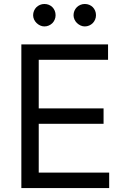

<svg xmlns="http://www.w3.org/2000/svg" viewBox="-20 -952 638 972"><path d="M88.1 -727.3H527V-649.1H176.1V-403.4H504.3V-325.3H176.1V-78.1H532.7V0H88.1ZM352.3 -875Q352.3 -886.7 356.7 -897.2Q361.2 -907.7 368.8 -915.3Q376.4 -922.9 386.9 -927.4Q397.4 -931.8 409.1 -931.8Q421.5 -931.8 431.8 -927.6Q442.1 -923.3 449.8 -915.7Q457.4 -908 461.6 -897.7Q465.9 -887.4 465.9 -875Q465.9 -863.3 461.5 -852.8Q457 -842.3 449.4 -834.7Q441.8 -827.1 431.3 -822.6Q420.8 -818.2 409.1 -818.2Q398.1 -818.2 387.8 -823Q377.5 -827.8 369.5 -835.6Q361.5 -843.4 356.9 -853.7Q352.3 -864 352.3 -875ZM147.7 -875Q147.7 -886.7 152.2 -897.2Q156.6 -907.7 164.2 -915.3Q171.9 -922.9 182.4 -927.4Q192.8 -931.8 204.5 -931.8Q217 -931.8 227.3 -927.6Q237.6 -923.3 245.2 -915.7Q252.8 -908 257.1 -897.7Q261.4 -887.4 261.4 -875Q261.4 -863.3 256.9 -852.8Q252.5 -842.3 244.9 -834.7Q237.2 -827.1 226.7 -822.6Q216.3 -818.2 204.5 -818.2Q193.5 -818.2 183.2 -823Q172.9 -827.8 165 -835.6Q157 -843.4 152.3 -853.7Q147.7 -864 147.7 -875Z"/></svg>

Font: Inter P
Style: Regular
Weight: 400
Designer: Rasmus Andersson
Foundry: rsms
Version: Version 3.018;git-588b23468